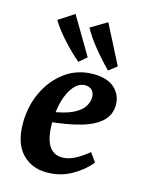

<svg xmlns="http://www.w3.org/2000/svg" viewBox="-105 -724 608 801"><g transform="rotate(15 199.5 -323.0)"><path d="M259 -434Q319 -434 350.5 -405.5Q382 -377 382 -333Q382 -292 353 -263.5Q324 -235 266.5 -218Q209 -201 122 -193L125 -236Q187 -245 220 -261.5Q253 -278 265.5 -298.5Q278 -319 278 -338Q278 -358 267 -369Q256 -380 238 -380Q210 -380 188.5 -354Q167 -328 155.5 -285.5Q144 -243 144 -192Q144 -128 163.5 -96Q183 -64 222 -64Q248 -64 276 -78.5Q304 -93 333 -117L360 -79Q332 -43 283.5 -15Q235 13 175 13Q110 13 68.5 -30.5Q27 -74 27 -161Q27 -233 56 -295Q85 -357 137.5 -395.5Q190 -434 259 -434ZM348 -491 313 -464Q278 -499 244.5 -540Q211 -581 192 -617L262 -659ZM217 -495 184 -467Q147 -498 111 -538Q75 -578 54 -613L121 -657Z"/></g></svg>

Font: Yrsa SemiBold
Style: Italic
Weight: 600
Italic angle: -7.10001°
Version: Version 2.004